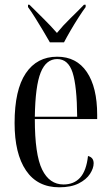

<svg xmlns="http://www.w3.org/2000/svg" viewBox="-20 -786 471 816"><path d="M232 10Q139 10 90.5 -61.5Q42 -133 42 -263Q42 -404 89.5 -474.5Q137 -545 223 -545Q305 -545 349 -480Q393 -415 393 -298V-280H128Q128 -129 159 -65.5Q190 -2 250 -2Q294 -2 320.5 -31Q347 -60 354 -123Q378 -117 378 -92Q378 -71 362.5 -47Q347 -23 314.5 -6.5Q282 10 232 10ZM308 -290Q307 -420 288.5 -477.5Q270 -535 223 -535Q176 -535 153 -478Q130 -421 128 -290ZM192 -606Q179 -629 162.5 -656.5Q146 -684 129.5 -710.5Q113 -737 99 -756V-766H105Q133 -738 164 -707.5Q195 -677 222 -646Q248 -678 278.5 -707.5Q309 -737 337 -766H344V-756Q330 -737 313 -710.5Q296 -684 280 -656.5Q264 -629 252 -606Z"/></svg>

Font: Noto Serif Display ExtraCondensed
Style: Regular
Weight: 400
Width: 2
Designer: Monotype Design Team
Foundry: Monotype Imaging Inc.
Version: Version 2.009